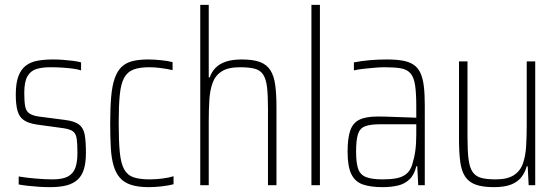

<svg xmlns="http://www.w3.org/2000/svg" viewBox="-20 -763 2299 791"><path d="M186 8Q165 8 141 6.5Q117 5 95 2.5Q73 0 57 -3V-36Q74 -33 91 -31Q108 -29 125.5 -27.5Q143 -26 161 -25Q179 -24 197 -24Q238 -24 260 -36Q282 -48 290.5 -72Q299 -96 299 -133Q299 -171 296 -191.5Q293 -212 281 -221.5Q269 -231 240 -235L131 -250Q98 -255 79 -267.5Q60 -280 52.5 -305.5Q45 -331 45 -373Q45 -421 56 -449.5Q67 -478 87 -493Q107 -508 135.5 -513Q164 -518 198 -518Q218 -518 239 -516.5Q260 -515 280 -512.5Q300 -510 314 -506V-473Q298 -478 278.5 -480.5Q259 -483 236 -484.5Q213 -486 186 -486Q155 -486 131 -479Q107 -472 93.5 -449.5Q80 -427 80 -380Q80 -346 83.5 -326Q87 -306 100 -296.5Q113 -287 139 -283L247 -269Q287 -264 305.5 -250Q324 -236 329 -208Q334 -180 334 -133Q334 -94 326 -67Q318 -40 300.5 -23.5Q283 -7 255 0.5Q227 8 186 8Z M593 8Q549 8 520 -1.5Q491 -11 474 -30.5Q457 -50 448 -80.5Q439 -111 436.5 -154.5Q434 -198 434 -254Q434 -318 438 -364Q442 -410 452.5 -440Q463 -470 480.5 -487Q498 -504 525 -511Q552 -518 590 -518Q614 -518 643.5 -515Q673 -512 691 -507V-474Q671 -479 644 -482.5Q617 -486 595 -486Q555 -486 530 -476.5Q505 -467 491.5 -442.5Q478 -418 473.5 -372.5Q469 -327 469 -256Q469 -182 473.5 -136Q478 -90 491.5 -65.5Q505 -41 530.5 -32.5Q556 -24 597 -24Q622 -24 649.5 -27.5Q677 -31 695 -37V-4Q677 1 648 4.5Q619 8 593 8Z M805 0V-743H840V-444H844Q852 -467 868 -483.5Q884 -500 910.5 -509Q937 -518 976 -518Q1023 -518 1051 -507.5Q1079 -497 1094 -473.5Q1109 -450 1114 -412Q1119 -374 1119 -320V0H1084V-315Q1084 -371 1080 -404.5Q1076 -438 1064 -456Q1052 -474 1029 -480Q1006 -486 968 -486Q920 -486 893.5 -469Q867 -452 856 -422Q845 -392 842.5 -351.5Q840 -311 840 -264V0Z M1263 0V-743H1298V0Z M1556 8Q1507 8 1475 -3Q1443 -14 1427.5 -45.5Q1412 -77 1412 -138Q1412 -194 1423 -225.5Q1434 -257 1461 -270Q1488 -283 1537 -283Q1550 -283 1569.5 -282.5Q1589 -282 1612 -281Q1635 -280 1656.5 -279.5Q1678 -279 1695 -278V-324Q1695 -380 1690 -412.5Q1685 -445 1671 -461Q1657 -477 1631.5 -481.5Q1606 -486 1564 -486Q1547 -486 1523.5 -484Q1500 -482 1477.5 -479.5Q1455 -477 1438 -473V-506Q1469 -512 1503 -515Q1537 -518 1574 -518Q1613 -518 1640 -513Q1667 -508 1684.5 -496Q1702 -484 1712 -462.5Q1722 -441 1726 -408.5Q1730 -376 1730 -330V0H1703L1699 -78H1695Q1687 -43 1667 -24Q1647 -5 1619 1.5Q1591 8 1556 8ZM1556 -24Q1589 -24 1613 -28.5Q1637 -33 1653.5 -46Q1670 -59 1678 -84Q1687 -113 1691 -142Q1695 -171 1695 -210V-251H1545Q1506 -251 1484.5 -243Q1463 -235 1455 -211Q1447 -187 1447 -138Q1447 -92 1455.5 -67.5Q1464 -43 1488 -33.5Q1512 -24 1556 -24Z M2014 8Q1968 8 1939.5 -2.5Q1911 -13 1896 -36Q1881 -59 1876 -97Q1871 -135 1871 -190V-510H1906V-195Q1906 -140 1910.5 -106Q1915 -72 1927.5 -54Q1940 -36 1963 -30Q1986 -24 2022 -24Q2070 -24 2096.5 -41Q2123 -58 2134 -88.5Q2145 -119 2147.5 -159.5Q2150 -200 2150 -246V-510H2185V0H2158L2154 -78H2150Q2143 -52 2127.5 -32.5Q2112 -13 2085 -2.5Q2058 8 2014 8Z"/></svg>

Font: Saira Condensed Thin
Style: Regular
Weight: 250
Width: 3
Designer: Hector Gatti with collaboration of the Omnibus-Type team
Foundry: Omnibus-Type
Version: Version 1.101